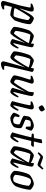

<svg xmlns="http://www.w3.org/2000/svg" viewBox="1534 -2308 972 4085"><g transform="rotate(90 2019.5 -266.0)"><path d="M60 200Q37 200 17 187.5Q-3 175 -3 150Q-3 140 9 96Q21 52 39.5 -14Q58 -80 79 -153Q88 -182 97.5 -223Q107 -264 116 -304.5Q125 -345 131 -375.5Q137 -406 137 -414Q137 -425 130 -429Q123 -433 109 -433H53Q53 -442 55 -451.5Q57 -461 59 -465Q75 -472 95.5 -480.5Q116 -489 137 -494.5Q158 -500 171 -500Q197 -500 210.5 -487Q224 -474 224 -451Q224 -436 216 -403Q208 -370 197 -332Q186 -294 175 -261Q164 -228 158 -213L166 -208Q186 -252 212 -302Q238 -352 266 -397.5Q294 -443 320.5 -471.5Q347 -500 368 -500Q384 -500 404.5 -491Q425 -482 444.5 -469Q464 -456 477.5 -443.5Q491 -431 492 -425Q493 -390 485.5 -346.5Q478 -303 466.5 -259Q455 -215 442.5 -177.5Q430 -140 420.5 -115.5Q411 -91 408 -87Q402 -79 387 -65Q372 -51 354.5 -36Q337 -21 320.5 -10.5Q304 0 295 0Q264 0 216.5 -9.5Q169 -19 125 -33L92 103Q89 118 95 124.5Q101 131 114 131H180Q180 138 178 147Q176 156 174 163Q161 170 139.5 179Q118 188 96.5 194Q75 200 60 200ZM320 -69Q330 -80 342 -111.5Q354 -143 365 -183Q376 -223 385 -264Q394 -305 399.5 -336Q405 -367 405 -379Q400 -389 389 -398Q378 -407 366.5 -412.5Q355 -418 349 -418Q345 -418 329.5 -397.5Q314 -377 291.5 -343.5Q269 -310 245.5 -271Q222 -232 200.5 -195Q179 -158 165 -130Q151 -102 149 -90Q196 -76 241.5 -72.5Q287 -69 320 -69Z M673 0Q657 0 637 -9Q617 -18 597 -31Q577 -44 564 -56.5Q551 -69 549 -75Q549 -112 556.5 -156.5Q564 -201 575.5 -245.5Q587 -290 599 -327.5Q611 -365 620.5 -390Q630 -415 633 -419Q638 -425 652 -438.5Q666 -452 682.5 -466Q699 -480 714.5 -490Q730 -500 738 -500Q757 -500 784 -491.5Q811 -483 842.5 -469Q874 -455 904 -438L908 -500Q947 -500 965 -488Q983 -476 983 -451Q983 -436 972 -384.5Q961 -333 941 -253Q921 -173 895 -70L906 -63Q917 -73 931.5 -92.5Q946 -112 961.5 -134.5Q977 -157 988 -176Q996 -176 1003.5 -172Q1011 -168 1012 -163Q1007 -142 993.5 -114.5Q980 -87 963 -60.5Q946 -34 928 -17Q910 0 894 0Q880 0 860.5 -8Q841 -16 825.5 -26.5Q810 -37 807 -44L861 -222Q867 -241 872.5 -257Q878 -273 882.5 -284.5Q887 -296 890 -301L885 -304Q867 -270 845.5 -229Q824 -188 800.5 -147.5Q777 -107 753.5 -73.5Q730 -40 709.5 -20Q689 0 673 0ZM689 -76Q693 -76 707.5 -94Q722 -112 742.5 -141.5Q763 -171 786 -206.5Q809 -242 830.5 -277.5Q852 -313 870 -343.5Q888 -374 896 -392Q849 -408 802.5 -416.5Q756 -425 718 -427Q707 -415 695 -383.5Q683 -352 672.5 -311.5Q662 -271 653 -230Q644 -189 639 -158Q634 -127 634 -115Q643 -101 662 -88.5Q681 -76 689 -76Z M1342 200Q1317 200 1300 187Q1283 174 1283 150Q1283 146 1286 129.5Q1289 113 1296 88L1384 -226Q1392 -253 1399 -273.5Q1406 -294 1410 -301L1405 -304Q1388 -270 1366.5 -229Q1345 -188 1322 -147.5Q1299 -107 1276.5 -73.5Q1254 -40 1233 -20Q1212 0 1197 0Q1181 0 1160 -9Q1139 -18 1119 -31Q1099 -44 1085.5 -56.5Q1072 -69 1070 -75Q1069 -110 1076.5 -154Q1084 -198 1095.5 -243Q1107 -288 1119 -326Q1131 -364 1141 -389.5Q1151 -415 1154 -419Q1159 -425 1172.5 -438.5Q1186 -452 1203 -466Q1220 -480 1234.5 -490Q1249 -500 1258 -500Q1276 -500 1303.5 -491.5Q1331 -483 1362 -469.5Q1393 -456 1422 -439L1433 -500Q1442 -500 1454.5 -499Q1467 -498 1479 -494.5Q1491 -491 1499 -482.5Q1507 -474 1507 -460Q1507 -457 1506 -453.5Q1505 -450 1504 -445Q1495 -405 1483.5 -357.5Q1472 -310 1459.5 -259Q1447 -208 1435 -156.5Q1423 -105 1412 -57Q1401 -9 1392 33Q1383 75 1378 107Q1376 120 1383 125.5Q1390 131 1400 131H1462Q1462 139 1460.5 148.5Q1459 158 1457 163Q1444 170 1423 178.5Q1402 187 1380 193.5Q1358 200 1342 200ZM1210 -80Q1214 -80 1228 -97.5Q1242 -115 1262 -144Q1282 -173 1305 -208Q1328 -243 1349.5 -278.5Q1371 -314 1387.5 -344Q1404 -374 1412 -392Q1364 -409 1319 -417Q1274 -425 1238 -427Q1227 -415 1215.5 -384.5Q1204 -354 1193 -314Q1182 -274 1173.5 -234Q1165 -194 1160 -163Q1155 -132 1155 -119Q1160 -110 1171 -101Q1182 -92 1193.5 -86Q1205 -80 1210 -80Z M1713 0Q1698 0 1676.5 -9Q1655 -18 1633.5 -30.5Q1612 -43 1597.5 -55.5Q1583 -68 1581 -74Q1581 -102 1590 -143Q1599 -184 1612.5 -228.5Q1626 -273 1639 -313Q1652 -353 1661 -381Q1670 -409 1670 -417Q1670 -427 1663 -430Q1656 -433 1644 -433H1588Q1588 -442 1590.5 -451.5Q1593 -461 1594 -465Q1611 -473 1632 -481Q1653 -489 1672.5 -494.5Q1692 -500 1706 -500Q1727 -500 1742 -488Q1757 -476 1757 -457Q1757 -448 1748.5 -421Q1740 -394 1727 -355Q1714 -316 1701 -272.5Q1688 -229 1679.5 -187.5Q1671 -146 1671 -114Q1682 -101 1700 -89Q1718 -77 1726 -77Q1732 -77 1749.5 -100Q1767 -123 1791.5 -160.5Q1816 -198 1842.5 -241Q1869 -284 1892 -323.5Q1915 -363 1928 -390Q1933 -412 1935.5 -443.5Q1938 -475 1940 -500Q1966 -500 1984 -495Q2002 -490 2011.5 -479Q2021 -468 2021 -451Q2021 -436 2010 -384.5Q1999 -333 1979 -253Q1959 -173 1933 -70L1944 -63Q1955 -73 1970.5 -93.5Q1986 -114 2001 -137Q2016 -160 2026 -176Q2034 -176 2041 -172Q2048 -168 2051 -163Q2045 -142 2031.5 -114.5Q2018 -87 2001 -60.5Q1984 -34 1966 -17Q1948 0 1932 0Q1918 0 1898.5 -8Q1879 -16 1863.5 -26.5Q1848 -37 1845 -44L1899 -222Q1908 -249 1915.5 -271Q1923 -293 1928 -301L1923 -304Q1906 -270 1884.5 -229Q1863 -188 1840 -147.5Q1817 -107 1794 -73.5Q1771 -40 1750.5 -20Q1730 0 1713 0Z M2216 0Q2202 0 2182 -8Q2162 -16 2146.5 -26.5Q2131 -37 2128 -44Q2132 -53 2139.5 -80.5Q2147 -108 2157 -146Q2167 -184 2177 -225Q2187 -266 2196 -305Q2205 -344 2210.5 -372.5Q2216 -401 2216 -414Q2216 -425 2209 -429Q2202 -433 2189 -433H2134Q2134 -443 2136.5 -452Q2139 -461 2141 -465Q2157 -472 2177.5 -480.5Q2198 -489 2218.5 -494.5Q2239 -500 2252 -500Q2278 -500 2291.5 -487Q2305 -474 2305 -451Q2305 -443 2301.5 -423.5Q2298 -404 2290.5 -374Q2283 -344 2272.5 -301Q2262 -258 2248 -200.5Q2234 -143 2217 -70L2228 -63Q2238 -73 2253 -92.5Q2268 -112 2284 -135.5Q2300 -159 2310 -176Q2318 -176 2325 -172Q2332 -168 2335 -163Q2329 -142 2315.5 -114.5Q2302 -87 2284.5 -60.5Q2267 -34 2249.5 -17Q2232 0 2216 0ZM2264 -603Q2256 -603 2245 -615.5Q2234 -628 2226 -644Q2218 -660 2218 -672Q2218 -680 2228.5 -690.5Q2239 -701 2254 -710.5Q2269 -720 2283.5 -726Q2298 -732 2306 -732Q2315 -732 2325 -719.5Q2335 -707 2342 -690.5Q2349 -674 2349 -662Q2349 -654 2339.5 -643.5Q2330 -633 2315 -623.5Q2300 -614 2286.5 -608.5Q2273 -603 2264 -603Z M2496 0Q2479 0 2459 -8Q2439 -16 2421 -28Q2403 -40 2390 -53Q2377 -66 2374 -75Q2380 -100 2391.5 -125.5Q2403 -151 2414.5 -170.5Q2426 -190 2432 -197Q2439 -197 2446.5 -195.5Q2454 -194 2460.5 -191.5Q2467 -189 2470 -186Q2467 -170 2462.5 -146.5Q2458 -123 2453 -95Q2468 -82 2489.5 -71Q2511 -60 2537 -60Q2551 -60 2567 -63.5Q2583 -67 2594 -72Q2602 -79 2608 -94Q2614 -109 2618.5 -127.5Q2623 -146 2624.5 -163.5Q2626 -181 2623 -192Q2621 -198 2602.5 -206Q2584 -214 2558.5 -224.5Q2533 -235 2507 -246Q2481 -257 2462.5 -268.5Q2444 -280 2441 -290Q2441 -303 2444 -327.5Q2447 -352 2454 -378Q2461 -404 2472 -420Q2480 -428 2497.5 -441.5Q2515 -455 2541 -468Q2567 -481 2598.5 -490.5Q2630 -500 2663 -500Q2673 -500 2688.5 -494Q2704 -488 2720.5 -478.5Q2737 -469 2747.5 -459.5Q2758 -450 2758 -444Q2758 -436 2750.5 -412Q2743 -388 2732.5 -363.5Q2722 -339 2712 -326Q2704 -326 2696 -327.5Q2688 -329 2681.5 -332Q2675 -335 2673 -337Q2673 -350 2672 -367Q2671 -384 2670.5 -401Q2670 -418 2669 -430Q2659 -434 2646.5 -435Q2634 -436 2624 -436Q2601 -436 2579.5 -432Q2558 -428 2551 -424Q2541 -409 2533 -380.5Q2525 -352 2524 -322Q2534 -313 2559.5 -303Q2585 -293 2615.5 -281Q2646 -269 2671 -255Q2696 -241 2704 -226Q2707 -203 2704 -173Q2701 -143 2694 -116.5Q2687 -90 2677 -75Q2664 -60 2642.5 -46Q2621 -32 2595 -22Q2569 -12 2543.5 -6Q2518 0 2496 0Z M2885 0Q2872 0 2851 -8Q2830 -16 2813.5 -26.5Q2797 -37 2794 -44Q2808 -92 2821.5 -140Q2835 -188 2847 -234Q2859 -280 2869 -320.5Q2879 -361 2887 -393Q2895 -425 2899 -447L2821 -458Q2821 -471 2822.5 -482.5Q2824 -494 2826 -498L2895 -501Q2906 -502 2911.5 -506.5Q2917 -511 2919 -524L2943 -665Q2954 -669 2974 -672.5Q2994 -676 3012 -678L3026 -662L2988 -500H3094L3104 -487Q3098 -475 3087.5 -462Q3077 -449 3066 -442L2977 -445L2886 -70L2897 -63Q2906 -72 2922 -92Q2938 -112 2955 -135Q2972 -158 2982 -176Q2991 -176 2998 -171.5Q3005 -167 3007 -163Q3001 -142 2987.5 -114.5Q2974 -87 2956 -60.5Q2938 -34 2919.5 -17Q2901 0 2885 0Z M3213 0Q3197 0 3177 -9Q3157 -18 3137 -31Q3117 -44 3104 -56.5Q3091 -69 3089 -75Q3089 -112 3096.5 -156.5Q3104 -201 3115.5 -245.5Q3127 -290 3139 -327.5Q3151 -365 3160.5 -390Q3170 -415 3173 -419Q3178 -425 3192 -438.5Q3206 -452 3222.5 -466Q3239 -480 3254.5 -490Q3270 -500 3278 -500Q3297 -500 3324 -491.5Q3351 -483 3382.5 -469Q3414 -455 3444 -438L3448 -500Q3487 -500 3505 -488Q3523 -476 3523 -451Q3523 -436 3512 -384.5Q3501 -333 3481 -253Q3461 -173 3435 -70L3446 -63Q3457 -73 3471.5 -92.5Q3486 -112 3501.5 -134.5Q3517 -157 3528 -176Q3536 -176 3543.5 -172Q3551 -168 3552 -163Q3547 -142 3533.5 -114.5Q3520 -87 3503 -60.5Q3486 -34 3468 -17Q3450 0 3434 0Q3420 0 3400.5 -8Q3381 -16 3365.5 -26.5Q3350 -37 3347 -44L3401 -222Q3407 -241 3412.5 -257Q3418 -273 3422.5 -284.5Q3427 -296 3430 -301L3425 -304Q3407 -270 3385.5 -229Q3364 -188 3340.5 -147.5Q3317 -107 3293.5 -73.5Q3270 -40 3249.5 -20Q3229 0 3213 0ZM3229 -76Q3233 -76 3247.5 -94Q3262 -112 3282.5 -141.5Q3303 -171 3326 -206.5Q3349 -242 3370.5 -277.5Q3392 -313 3410 -343.5Q3428 -374 3436 -392Q3389 -408 3342.5 -416.5Q3296 -425 3258 -427Q3247 -415 3235 -383.5Q3223 -352 3212.5 -311.5Q3202 -271 3193 -230Q3184 -189 3179 -158Q3174 -127 3174 -115Q3183 -101 3202 -88.5Q3221 -76 3229 -76ZM3482 -579Q3471 -579 3441.5 -589Q3412 -599 3377 -613.5Q3342 -628 3313 -641L3237 -583Q3233 -585 3227 -590Q3221 -595 3217 -604Q3232 -625 3251.5 -646Q3271 -667 3289 -681.5Q3307 -696 3318 -696Q3331 -696 3360 -686.5Q3389 -677 3425 -664Q3461 -651 3490 -638L3564 -705Q3572 -702 3577.5 -696Q3583 -690 3585 -686Q3570 -662 3550 -637.5Q3530 -613 3512 -596Q3494 -579 3482 -579Z M3730 0Q3717 0 3700.5 -7Q3684 -14 3666.5 -26Q3649 -38 3634.5 -52.5Q3620 -67 3612 -82Q3612 -124 3620.5 -173Q3629 -222 3641.5 -269.5Q3654 -317 3669 -355Q3684 -393 3698 -411Q3708 -422 3730 -437Q3752 -452 3779.5 -466.5Q3807 -481 3837 -490.5Q3867 -500 3894 -500Q3908 -500 3927 -492Q3946 -484 3965 -471.5Q3984 -459 3998 -446.5Q4012 -434 4015 -425Q4015 -394 4007 -348.5Q3999 -303 3986.5 -254Q3974 -205 3959 -163.5Q3944 -122 3929 -98Q3903 -67 3870 -45.5Q3837 -24 3800.5 -12Q3764 0 3730 0ZM3781 -60Q3789 -60 3799 -61.5Q3809 -63 3820 -66.5Q3831 -70 3840 -75Q3853 -90 3866 -120.5Q3879 -151 3890.5 -190Q3902 -229 3911 -268.5Q3920 -308 3925 -341.5Q3930 -375 3930 -395Q3920 -407 3905.5 -416.5Q3891 -426 3875 -432.5Q3859 -439 3842 -439Q3829 -439 3815.5 -435.5Q3802 -432 3787 -426Q3765 -394 3749 -349.5Q3733 -305 3721.5 -257Q3710 -209 3703.5 -168Q3697 -127 3697 -104Q3705 -92 3718 -82Q3731 -72 3748 -66Q3765 -60 3781 -60Z"/></g></svg>

Font: Texturina 12pt
Style: Italic
Weight: 400
Italic angle: -11°
Designer: Guillermo Torres Carreño
Foundry: Omnibus-Type
Version: Version 1.002